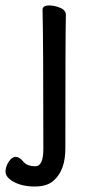

<svg xmlns="http://www.w3.org/2000/svg" viewBox="-25 -511 346 699"><path d="M-4.9 113.8Q-4.9 96.2 6.6 78.1Q18.1 60.1 32 60.1Q45.9 60.1 59.6 77.1Q73.2 94.2 104 94.2Q132.8 94.2 132.8 30.8Q132.8 -363.8 129.9 -475.1Q129.9 -491.2 153.8 -491.2Q172.9 -491.2 193.8 -482.7Q214.8 -474.1 214.8 -457Q212.9 -363.8 212.9 29.8Q212.9 107.9 171.9 145Q147.9 168 102.1 168Q56.2 168 25.6 151.4Q-4.9 134.8 -4.9 113.8Z"/></svg>

Font: LXGW WenKai Screen
Style: Regular
Weight: 400
Designer: LXGW / Fontworks Inc.
Foundry: LXGW / Fontworks Inc.
Version: Version 1.510;January 18,2025